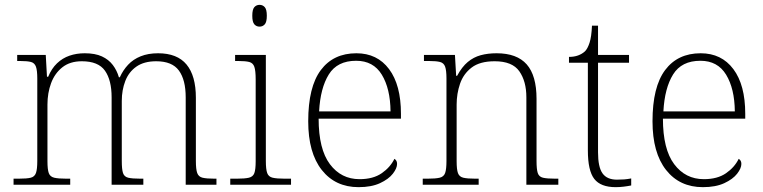

<svg xmlns="http://www.w3.org/2000/svg" viewBox="-20 -763 3152 793"><path d="M36 0V-25H57Q91 -25 107 -29Q123 -33 128.5 -48.5Q134 -64 134 -98V-439Q134 -472 128.5 -487.5Q123 -503 108 -507Q93 -511 65 -511H51V-536H169L174 -446H179Q193 -480 215.5 -501.5Q238 -523 267 -533Q296 -543 330 -543Q373 -543 401 -530Q429 -517 446 -494.5Q463 -472 471 -444H475Q488 -473 509 -495.5Q530 -518 561 -530.5Q592 -543 633 -543Q712 -543 750.5 -496.5Q789 -450 789 -359V-98Q789 -64 794.5 -48.5Q800 -33 816.5 -29Q833 -25 866 -25H874V0H747V-361Q747 -433 719 -471.5Q691 -510 625 -510Q575 -510 543.5 -488Q512 -466 497.5 -428.5Q483 -391 483 -346V-98Q483 -64 488 -48.5Q493 -33 509.5 -29Q526 -25 560 -25H572V0H441V-361Q441 -432 413.5 -471Q386 -510 318 -510Q269 -510 237.5 -485Q206 -460 191 -419.5Q176 -379 176 -331V-97Q176 -63 181.5 -48Q187 -33 204 -29Q221 -25 254 -25H270V0Z M931 0V-25H958Q991 -25 1008 -29Q1025 -33 1030.5 -48Q1036 -63 1036 -97V-435Q1036 -471 1030.5 -487Q1025 -503 1009.5 -507Q994 -511 966 -511H951V-536H1078V-98Q1078 -64 1083.5 -48.5Q1089 -33 1106 -29Q1123 -25 1156 -25H1182V0ZM1052 -653Q1039 -653 1030.5 -662.5Q1022 -672 1022 -698Q1022 -724 1030.5 -733.5Q1039 -743 1052 -743Q1065 -743 1073.5 -733.5Q1082 -724 1082 -698Q1082 -672 1073.5 -662.5Q1065 -653 1052 -653Z M1461 10Q1365 10 1309 -61Q1253 -132 1253 -262Q1253 -404 1305 -473.5Q1357 -543 1452 -543Q1538 -543 1587 -477.5Q1636 -412 1636 -293V-273H1296Q1296 -147 1342.5 -85Q1389 -23 1465 -23Q1521 -23 1556.5 -47.5Q1592 -72 1609 -107Q1614 -104 1617 -99Q1620 -94 1620 -86Q1620 -68 1602.5 -45.5Q1585 -23 1549.5 -6.5Q1514 10 1461 10ZM1593 -303Q1592 -397 1557 -454.5Q1522 -512 1451 -512Q1373 -512 1338 -455.5Q1303 -399 1298 -303Z M1726 0V-25H1746Q1779 -25 1796 -29Q1813 -33 1818.5 -48.5Q1824 -64 1824 -98V-439Q1824 -472 1818.5 -487.5Q1813 -503 1797.5 -507Q1782 -511 1754 -511H1731V-536H1859L1864 -450H1868Q1888 -487 1912 -507Q1936 -527 1965.5 -535Q1995 -543 2031 -543Q2115 -543 2155.5 -497Q2196 -451 2196 -355V-98Q2196 -64 2201 -48.5Q2206 -33 2222.5 -29Q2239 -25 2273 -25H2286V0H2154V-361Q2154 -427 2125 -468.5Q2096 -510 2023 -510Q1962 -510 1928 -484Q1894 -458 1880 -417Q1866 -376 1866 -331V-97Q1866 -63 1871.5 -48Q1877 -33 1893.5 -29Q1910 -25 1943 -25H1957V0Z M2523 10Q2461 10 2434.5 -24Q2408 -58 2408 -142V-504H2330V-528Q2351 -528 2367.5 -534Q2384 -540 2396 -551Q2407 -562 2415 -586.5Q2423 -611 2425 -657H2450V-536H2578V-504H2450V-134Q2450 -73 2468.5 -47Q2487 -21 2528 -21Q2545 -21 2558 -22Q2571 -23 2587 -26V3Q2572 6 2555.5 8Q2539 10 2523 10Z M2883 10Q2787 10 2731 -61Q2675 -132 2675 -262Q2675 -404 2727 -473.5Q2779 -543 2874 -543Q2960 -543 3009 -477.5Q3058 -412 3058 -293V-273H2718Q2718 -147 2764.5 -85Q2811 -23 2887 -23Q2943 -23 2978.5 -47.5Q3014 -72 3031 -107Q3036 -104 3039 -99Q3042 -94 3042 -86Q3042 -68 3024.5 -45.5Q3007 -23 2971.5 -6.5Q2936 10 2883 10ZM3015 -303Q3014 -397 2979 -454.5Q2944 -512 2873 -512Q2795 -512 2760 -455.5Q2725 -399 2720 -303Z"/></svg>

Font: Noto Serif Armenian ExtraLight
Style: Regular
Weight: 250
Version: Version 2.007